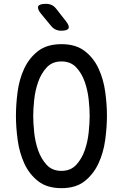

<svg xmlns="http://www.w3.org/2000/svg" viewBox="-20 -970 640 1000"><path d="M300 -80Q348 -80 377 -111.5Q406 -143 421.5 -187.5Q437 -232 442 -281.5Q447 -331 447 -367Q447 -402 442 -450.5Q437 -499 421.5 -543.5Q406 -588 377 -619Q348 -650 300 -650Q252 -650 223 -618.5Q194 -587 178.5 -542.5Q163 -498 158 -449.5Q153 -401 153 -366Q153 -330 158 -281Q163 -232 178.5 -187.5Q194 -143 223 -111.5Q252 -80 300 -80ZM300 10Q225 10 178.5 -26.5Q132 -63 106.5 -119Q81 -175 72 -241Q63 -307 63 -367Q63 -425 71.5 -490.5Q80 -556 105.5 -611.5Q131 -667 177.5 -703.5Q224 -740 300 -740Q375 -740 421.5 -704Q468 -668 493.5 -612.5Q519 -557 528 -492Q537 -427 537 -368Q537 -308 528 -241.5Q519 -175 493 -119Q467 -63 421 -26.5Q375 10 300 10ZM299 -810Q283 -810 270 -816Q257 -822 247 -834L194 -898Q173 -924 179 -937Q185 -950 219 -950Q236 -950 249 -944Q262 -938 273 -924L323 -860Q343 -835 337 -822.5Q331 -810 299 -810Z"/></svg>

Font: Maple Mono NF
Style: Regular
Weight: 400
Monospace: yes
Designer: subframe7536
Version: Version 7.000